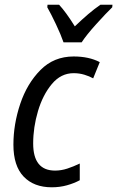

<svg xmlns="http://www.w3.org/2000/svg" viewBox="-20 -786 498 816"><path d="M200 10Q234 10 264.5 1.5Q295 -7 319 -20V-91Q292 -78 266 -69.5Q240 -61 214 -61Q121 -61 121 -176Q121 -245 141.5 -314Q162 -383 200.5 -429Q239 -475 293 -475Q317 -475 338.5 -468.5Q360 -462 376 -453L404 -522Q358 -546 293 -546Q209 -546 152 -488.5Q95 -431 66 -344.5Q37 -258 37 -171Q37 -81 80.5 -35.5Q124 10 200 10ZM250 -606H327Q347 -637 389.5 -684Q432 -731 457 -755L458 -766H407Q382 -749 354.5 -725.5Q327 -702 298 -674Q260 -735 231 -766H182L181 -755Q197 -727 218 -682.5Q239 -638 250 -606Z"/></svg>

Font: Noto Sans UI SemiCondensed
Style: Italic
Weight: 400
Width: 4
Italic angle: -12°
Designer: Monotype Design Team
Foundry: Monotype Imaging Inc.
Version: Version 1.901